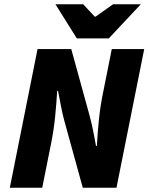

<svg xmlns="http://www.w3.org/2000/svg" viewBox="-20 -880 696 900"><path d="M26 0 156 -650H314L400 -338Q406 -316 411 -293.5Q416 -271 420.5 -247Q425 -223 430 -196H434Q437 -252 443.5 -317Q450 -382 462 -440L504 -650H656L526 0H368L282 -312Q273 -345 266.5 -379.5Q260 -414 252 -454H248Q245 -399 238.5 -334Q232 -269 220 -210L178 0ZM340 -700 240 -860H370L424 -802H428L510 -860H640L490 -700Z"/></svg>

Font: Source Sans 3 ExtraLight Black
Style: Italic
Weight: 900
Italic angle: -11°
Version: Version 3.052;hotconv 1.1.0;makeotfexe 2.6.0